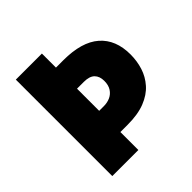

<svg xmlns="http://www.w3.org/2000/svg" viewBox="-189 -859 1005 1005"><g transform="rotate(-45 313.5 -357.0)"><path d="M595 -383Q595 -334 581 -289.5Q567 -245 535.5 -209.5Q504 -174 452 -153.5Q400 -133 324 -133H270V0H77V-714H270V-610H324Q460 -610 527.5 -551Q595 -492 595 -383ZM305 -290Q330 -290 351.5 -299.5Q373 -309 386.5 -329.5Q400 -350 400 -382Q400 -416 381 -435Q362 -454 320 -454H270V-290Z"/></g></svg>

Font: Noto Sans Symbols Black
Style: Regular
Weight: 900
Version: Version 2.002